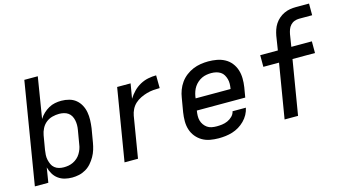

<svg xmlns="http://www.w3.org/2000/svg" viewBox="-83 -1032 2367 1336"><g transform="rotate(-15 1100.5 -363.5)"><path d="M297 8Q269 8 243.5 1.5Q218 -5 197 -20.5Q176 -36 163 -58.5Q150 -81 143 -106L126 0H29L150 -735H247L199 -440Q212 -461 230 -478Q248 -495 269.5 -507Q291 -519 314 -523.5Q337 -528 360 -528Q389 -528 416.5 -520.5Q444 -513 464.5 -496Q485 -479 498 -455Q511 -431 516 -403.5Q521 -376 520 -347Q519 -318 515 -289L498 -189Q494 -165 486.5 -140.5Q479 -116 466 -93Q453 -70 435.5 -50Q418 -30 395 -16.5Q372 -3 346.5 2.5Q321 8 297 8ZM259 -76Q276 -76 293 -79Q310 -82 326.5 -90Q343 -98 356.5 -110Q370 -122 379.5 -137.5Q389 -153 395 -169.5Q401 -186 403 -203L420 -303Q423 -320 423 -337.5Q423 -355 419.5 -371.5Q416 -388 408 -402.5Q400 -417 386.5 -426.5Q373 -436 356 -440Q339 -444 322 -444Q298 -444 273 -437.5Q248 -431 228 -415Q208 -399 196 -375.5Q184 -352 180 -328L163 -228Q160 -210 159 -191.5Q158 -173 162 -155.5Q166 -138 173 -122.5Q180 -107 193.5 -96Q207 -85 224 -80.5Q241 -76 259 -76Z M675 0 761 -520H858L840 -414Q857 -441 879 -463.5Q901 -486 928.5 -501Q956 -516 985.5 -522Q1015 -528 1044 -528L1045 -436Q1022 -436 998.5 -434Q975 -432 952 -425.5Q929 -419 906 -408Q883 -397 865 -380.5Q847 -364 836 -342Q825 -320 821 -297L772 0Z M1352 8Q1321 8 1290.5 2.5Q1260 -3 1234.5 -18Q1209 -33 1190.5 -56Q1172 -79 1163 -107.5Q1154 -136 1154 -167.5Q1154 -199 1159 -231L1176 -331Q1180 -358 1190 -385Q1200 -412 1217 -436Q1234 -460 1258 -478.5Q1282 -497 1308.5 -508Q1335 -519 1363 -523.5Q1391 -528 1418 -528Q1450 -528 1480.5 -522.5Q1511 -517 1537.5 -502.5Q1564 -488 1582.5 -464.5Q1601 -441 1610 -412.5Q1619 -384 1619.5 -352.5Q1620 -321 1615 -289L1603 -218H1254V-217Q1251 -199 1250.5 -181Q1250 -163 1254.5 -146.5Q1259 -130 1269 -116Q1279 -102 1292.5 -92.5Q1306 -83 1323.5 -79.5Q1341 -76 1360 -76Q1379 -76 1399 -78.5Q1419 -81 1438.5 -89.5Q1458 -98 1473.5 -113.5Q1489 -129 1493 -149H1589Q1584 -124 1571.5 -101Q1559 -78 1540 -59Q1521 -40 1498.5 -26.5Q1476 -13 1451.5 -5.5Q1427 2 1402 5Q1377 8 1352 8ZM1268 -302H1520V-303Q1523 -321 1523.5 -338.5Q1524 -356 1519.5 -372.5Q1515 -389 1506.5 -403.5Q1498 -418 1484 -427Q1470 -436 1453 -440Q1436 -444 1418 -444Q1401 -444 1383.5 -441Q1366 -438 1350 -430.5Q1334 -423 1319.5 -410.5Q1305 -398 1295 -383Q1285 -368 1279 -351Q1273 -334 1270 -317Z M1828 0 1893 -392H1780V-476H1907L1923 -578Q1927 -599 1934 -620Q1941 -641 1953.5 -660Q1966 -679 1983.5 -694Q2001 -709 2021.5 -718.5Q2042 -728 2063.5 -731.5Q2085 -735 2106 -735H2201V-651H2106Q2090 -651 2073.5 -645Q2057 -639 2045 -626Q2033 -613 2027 -596.5Q2021 -580 2018 -564L2004 -476H2152V-392H1990L1925 0Z"/></g></svg>

Font: Iosevka Aile Medium Oblique
Style: Regular
Weight: 500
Italic angle: -9°
Designer: Belleve Invis
Foundry: Belleve Invis
Version: Version 31.1.0; ttfautohint (v1.8.4)